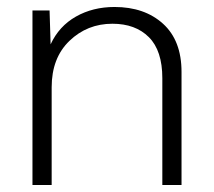

<svg xmlns="http://www.w3.org/2000/svg" viewBox="-20 -530 613 550"><path d="M308 -510Q394 -510 447 -462Q500 -414 500 -324V0H445V-306Q445 -385 406.5 -423.5Q368 -462 302 -462Q230 -462 179 -413Q128 -364 128 -280V0H73V-500H122L125 -403Q149 -455 197.5 -482.5Q246 -510 308 -510Z"/></svg>

Font: Human Sans Light
Style: Regular
Weight: 300
Designer: Tim Radville
Foundry: Continuum
Version: Version 1.000;FEAKit 1.0